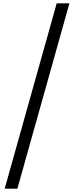

<svg xmlns="http://www.w3.org/2000/svg" viewBox="-20 -951 444 1148"><path d="M319 -931H395L84 177H8Z"/></svg>

Font: Biryani Light
Style: Regular
Weight: 300
Designer: Dan Reynolds and Mathieu Réguer
Foundry: Dan Reynolds and Mathieu Réguer
Version: Version 1.004; ttfautohint (v1.1) -l 5 -r 5 -G 72 -x 0 -D la